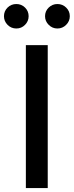

<svg xmlns="http://www.w3.org/2000/svg" viewBox="-51 -957 375 977"><path d="M191.9 -727.5V0H80.6V-727.5ZM32.2 -812Q5.9 -812 -12.5 -830.6Q-30.8 -849.1 -30.8 -874.5Q-30.8 -900.4 -12.5 -918.5Q5.9 -936.5 32.2 -936.5Q58.1 -936.5 76.4 -918.5Q94.7 -900.4 94.7 -874.5Q94.7 -849.1 76.4 -830.6Q58.1 -812 32.2 -812ZM241.2 -812Q215.3 -812 196.8 -830.6Q178.2 -849.1 178.2 -874.5Q178.2 -900.4 196.8 -918.5Q215.3 -936.5 241.2 -936.5Q267.1 -936.5 285.6 -918.5Q304.2 -900.4 304.2 -874.5Q304.2 -849.1 285.6 -830.6Q267.1 -812 241.2 -812Z"/></svg>

Font: Inter Medium
Style: Regular
Weight: 500
Designer: Rasmus Andersson
Foundry: rsms
Version: Version 4.001;git-9221beed3